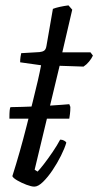

<svg xmlns="http://www.w3.org/2000/svg" viewBox="-20 -695 366 715"><path d="M15 -253Q15 -274 16 -283.5Q17 -293 19 -296Q37 -296 63 -297Q89 -298 117 -299Q145 -300 170 -302Q195 -304 213.5 -305Q232 -306 238 -307L242 -297Q242 -281 240.5 -270.5Q239 -260 238 -253ZM108 0Q97 0 78.5 -7Q60 -14 44.5 -23Q29 -32 26 -39Q40 -83 53.5 -130.5Q67 -178 79 -225.5Q91 -273 102 -316.5Q113 -360 121 -395Q129 -430 133 -452L55 -463Q55 -474 56.5 -483.5Q58 -493 59 -497L127 -501Q138 -502 144.5 -506.5Q151 -511 153 -524L177 -662Q187 -666 203 -669.5Q219 -673 235 -675L249 -659L212 -500H317L326 -488Q321 -477 311.5 -465.5Q302 -454 291 -447L202 -450L109 -63L120 -56Q128 -64 143.5 -84Q159 -104 176 -129Q193 -154 204 -175Q212 -175 218.5 -171.5Q225 -168 227 -164Q221 -143 207 -115Q193 -87 175.5 -61Q158 -35 140 -17.5Q122 0 108 0Z"/></svg>

Font: Texturina Medium 12pt ExtraLight
Style: Italic
Weight: 250
Italic angle: -11°
Version: Version 1.002